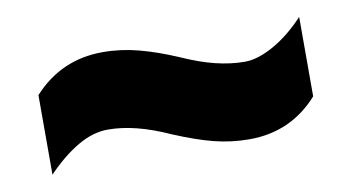

<svg xmlns="http://www.w3.org/2000/svg" viewBox="-36 -515 598 326"><g transform="rotate(-10 263.0 -352.5)"><path d="M245 -289Q214 -303 188 -309.5Q162 -316 139 -316Q113 -316 86.5 -300.5Q60 -285 33 -257V-394Q81 -447 153 -447Q184 -447 214.5 -439Q245 -431 280 -416Q311 -402 337.5 -395.5Q364 -389 388 -389Q411 -389 439 -405Q467 -421 492 -448V-311Q445 -258 373 -258Q342 -258 312.5 -265.5Q283 -273 245 -289Z"/></g></svg>

Font: Noto Sans Thai Cond Blk
Style: Regular
Weight: 900
Width: 3
Designer: Monotype Design Team
Foundry: Monotype Imaging Inc.
Version: Version 2.002; ttfautohint (v1.8.4.7-5d5b)